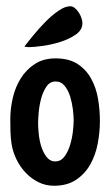

<svg xmlns="http://www.w3.org/2000/svg" viewBox="-20 -588 348 615"><path d="M158 -401Q201 -401 228.5 -383Q256 -365 272 -336Q288 -307 294 -271.5Q300 -236 300 -200Q300 -165 293 -128Q286 -91 269 -61Q252 -31 223.5 -12Q195 7 153 7Q126 7 103 -4.5Q80 -16 62 -35Q44 -54 32.5 -78Q21 -102 17 -127Q14 -147 13.5 -167Q13 -187 13 -207Q13 -240 21 -274.5Q29 -309 46.5 -337Q64 -365 91.5 -383Q119 -401 158 -401ZM157 -71Q175 -71 186.5 -86.5Q198 -102 204.5 -123.5Q211 -145 213.5 -167Q216 -189 216 -203Q216 -216 213.5 -237Q211 -258 205 -278Q199 -298 187.5 -312.5Q176 -327 158 -327Q140 -327 129 -311Q118 -295 112 -273Q106 -251 104 -228.5Q102 -206 102 -193Q102 -181 104 -160Q106 -139 112 -119.5Q118 -100 129 -85.5Q140 -71 157 -71ZM58 -439Q68 -452 86 -474Q104 -496 124.5 -517Q145 -538 166.5 -553Q188 -568 205 -568Q213 -568 220 -562Q227 -556 232.5 -547.5Q238 -539 241 -530Q244 -521 244 -514Q244 -492 223 -477.5Q202 -463 174 -454Q146 -445 117 -441Q88 -437 72 -437Q66 -437 58 -439Z"/></svg>

Font: Gloria
Style: Regular
Weight: 400
Designer: Peter Wiegel
Foundry: Peter Wiegel
Version: Version 1.000